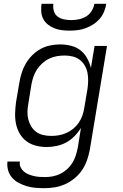

<svg xmlns="http://www.w3.org/2000/svg" viewBox="-20 -760 640 1003"><path d="M212 223Q188 223 164.5 221Q141 219 119.5 212.5Q98 206 78 195.5Q58 185 43.5 168.5Q29 152 22.5 130Q16 108 19 84H84Q81 100 87.5 113.5Q94 127 104.5 136Q115 145 128.5 150.5Q142 156 156.5 159.5Q171 163 186 164Q201 165 216 165Q236 165 256.5 161Q277 157 296 147.5Q315 138 331 123.5Q347 109 358 91Q369 73 375.5 53Q382 33 386 13L403 -92Q389 -69 369.5 -49Q350 -29 326 -16Q302 -3 275.5 2.5Q249 8 224 8Q195 8 167.5 1Q140 -6 118.5 -22Q97 -38 83 -62Q69 -86 63.5 -113.5Q58 -141 59 -170Q60 -199 64 -228L81 -328Q85 -353 93 -378.5Q101 -404 114.5 -427.5Q128 -451 148 -471Q168 -491 191.5 -504Q215 -517 241.5 -522.5Q268 -528 293 -528Q322 -528 350.5 -521Q379 -514 400 -497.5Q421 -481 434.5 -457Q448 -433 455 -405L474 -520H539L449 23Q444 50 434.5 77Q425 104 409 128Q393 152 370 171Q347 190 320.5 202Q294 214 266.5 218.5Q239 223 212 223ZM248 -50Q268 -50 288 -53.5Q308 -57 327 -65.5Q346 -74 362.5 -87.5Q379 -101 391 -118.5Q403 -136 410 -155.5Q417 -175 420 -195L437 -295Q440 -316 440.5 -338Q441 -360 437 -380Q433 -400 422.5 -418Q412 -436 396 -448Q380 -460 359.5 -465Q339 -470 318 -470Q298 -470 277 -466.5Q256 -463 236.5 -453.5Q217 -444 200.5 -429Q184 -414 172.5 -396Q161 -378 154.5 -358.5Q148 -339 144 -318L128 -218Q124 -197 123.5 -176Q123 -155 128 -135.5Q133 -116 143.5 -99Q154 -82 170 -70.5Q186 -59 206.5 -54.5Q227 -50 248 -50ZM343 -600Q322 -600 302 -602.5Q282 -605 263.5 -612.5Q245 -620 230 -632Q215 -644 206 -661Q197 -678 195.5 -698.5Q194 -719 197 -740H259Q256 -721 261.5 -702.5Q267 -684 281 -673.5Q295 -663 314 -659Q333 -655 352 -655Q371 -655 391 -659Q411 -663 429 -673.5Q447 -684 458.5 -702.5Q470 -721 473 -740H535Q532 -719 523.5 -698.5Q515 -678 500 -661Q485 -644 466 -632Q447 -620 426.5 -612.5Q406 -605 385 -602.5Q364 -600 343 -600Z"/></svg>

Font: Iosevka Light Extended Oblique
Style: Regular
Weight: 300
Width: 7
Italic angle: -9°
Monospace: yes
Designer: Belleve Invis
Foundry: Belleve Invis
Version: Version 32.5.0; ttfautohint (v1.8.4)